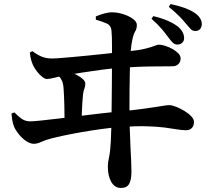

<svg xmlns="http://www.w3.org/2000/svg" viewBox="-20 -851 1040 947"><path d="M810.6 -666.1Q796.8 -685.4 778.4 -707.4Q759.9 -729.3 727.2 -758.4L736.1 -771.5Q774.1 -762.6 805.6 -749.3Q837 -736 857.7 -719.6Q888.1 -693.8 888.1 -662.7Q888.1 -648.8 878.5 -640Q868.8 -631.2 854.7 -631.2Q841.8 -631.2 832.5 -640.3Q823.2 -649.3 810.6 -666.1ZM896.9 -734.6Q882.5 -752.4 863.6 -771.6Q844.7 -790.8 812.5 -817.2L821.4 -831.1Q861.3 -822.4 888.6 -812.6Q916 -802.8 937.1 -789.5Q955.9 -777.6 965.6 -763Q975.4 -748.3 975.4 -731.9Q975.4 -719.7 967.9 -709Q960.5 -698.2 943.4 -698.2Q929.2 -698.2 920.5 -707.6Q911.7 -717.1 896.9 -734.6ZM452.5 -770Q473.9 -779.1 495.5 -784.9Q517 -790.7 534.7 -790.1Q560.7 -789.9 588.7 -780.9Q616.8 -771.9 635.9 -757.7Q655 -743.5 655 -728.4Q655 -709.1 646.9 -696.4Q638.8 -683.7 633.8 -660.7Q627.1 -629.7 625.2 -602.4Q623.3 -575.1 622.1 -548.4Q621.1 -524.5 620.2 -489.5Q619.3 -454.4 619 -411Q618.6 -367.6 618.6 -319.5Q618.6 -271.4 619.8 -222.8Q621.1 -174.2 623.5 -127.7Q625.5 -89.2 626.9 -58.6Q628.3 -28 628.3 -4.7Q628.3 36.8 616.7 56.5Q605.1 76.1 577.1 76.1Q546 76.1 529 46.7Q511.9 17.4 511.9 -29.6Q511.9 -49.1 518 -76.6Q524.1 -104 526.5 -153Q528.2 -180.7 529.1 -222.7Q530 -264.6 530.5 -313.3Q531 -361.9 531.5 -408.9Q532 -455.8 532.1 -493.8Q532.2 -531.8 532.2 -551.7Q532.2 -592.1 532.4 -619.9Q532.5 -647.8 531.9 -667.7Q531.3 -687.7 529.6 -702.2Q527.1 -725.2 507.9 -734.4Q488.7 -743.5 452.8 -754ZM211.4 -461.3Q201.9 -461.3 188.1 -472Q174.4 -482.7 162.1 -498.8Q149.7 -514.8 142.3 -530.9Q136.4 -544.7 132.6 -559Q128.9 -573.3 127.2 -592L139.5 -598.8Q166.9 -578.7 188.5 -570.6Q210 -562.6 236 -562.6Q252 -562.6 281.1 -564.9Q310.1 -567.2 347.1 -570.6Q384 -574 423.5 -577.9Q463 -581.8 499.9 -585.8Q536.8 -589.9 566.1 -593.1Q595.5 -596.4 610.8 -597.7Q665.6 -603.1 696.3 -610.9Q727 -618.6 742.1 -624.7Q757.1 -630.7 763.1 -630.7Q776.6 -630.7 794.9 -624.9Q813.2 -619.1 830.7 -609.4Q848.1 -599.6 859.5 -587.9Q870.9 -576.1 870.9 -563.2Q870.9 -546.6 860.6 -535.5Q850.4 -524.4 830.4 -524.1Q814.4 -523.8 787.2 -523.7Q760 -523.5 725.3 -523.2Q690.5 -522.9 651.4 -521Q612.3 -519.1 572.7 -516.3Q531.8 -513.6 482.6 -507.1Q433.5 -500.7 387.9 -493.5Q342.4 -486.3 309.6 -480.6Q280.5 -475.6 252.2 -468.5Q223.9 -461.3 211.4 -461.3ZM257.1 -500.3Q275.8 -501.5 293.1 -500.1Q310.4 -498.8 329.9 -493Q343.3 -489.3 359.9 -480.6Q376.4 -471.9 388.7 -460.8Q400.9 -449.6 400.9 -438.5Q400.9 -425.9 396.4 -414.7Q391.8 -403.5 389.4 -384Q387.7 -368.9 386.1 -344.4Q384.5 -319.9 383.6 -292.4Q382.7 -264.9 382.7 -239.9L298.1 -237.7Q298.1 -258 298.1 -281.6Q298.1 -305.2 297.4 -329.2Q296.7 -353.2 295.9 -374.6Q295.2 -396.1 293.8 -411.4Q292.3 -437.8 285.7 -452.5Q279.1 -467.2 270.5 -475.3Q261.9 -483.4 254.1 -488.5ZM36.6 -290.8 51 -296.6Q65 -281.7 84.2 -267.1Q103.3 -252.5 128.6 -252.5Q143.9 -252.5 181.5 -256.4Q219.2 -260.2 270.3 -266.4Q321.4 -272.7 376.3 -279.4Q431.1 -286.1 481.4 -292Q531.6 -297.9 566.8 -301.1Q632.8 -307.1 676.4 -313Q719.9 -318.8 746.9 -323.1Q773.9 -327.4 789.4 -329.9Q804.9 -332.4 814.5 -332.4Q827.8 -332.4 848.2 -324.5Q868.5 -316.6 889 -304.3Q909.5 -291.9 923.1 -277.6Q936.8 -263.2 936.8 -250.6Q936.8 -229.8 926 -219.3Q915.3 -208.8 899 -208.8Q876.5 -208.8 851.8 -213.1Q827.2 -217.4 792.1 -222Q756.9 -226.6 703.1 -228.2Q649.2 -229.8 567.8 -224.1Q527.8 -221.1 477.9 -214.2Q428 -207.3 379.5 -198.7Q331.1 -190.2 292.8 -182.1Q254.4 -174 236.6 -169.2Q204.7 -160.9 183.9 -151.3Q163.1 -141.7 147.6 -141.7Q128 -141.7 107.9 -155.9Q87.7 -170.2 72 -189.9Q56.3 -209.6 49.6 -225.9Q43.1 -241.1 40.1 -260.8Q37.1 -280.6 36.6 -290.8Z"/></svg>

Font: Noto Serif KR
Style: Regular
Weight: 200
Designer: Ryoko NISHIZUKA 西塚涼子 (kana & ideographs); Frank Grießhammer (Latin, Greek & Cyrillic); Wenlong ZHANG 张文龙 (bopomofo); San
Foundry: Adobe
Version: Version 2.001;hotconv 1.1.0;makeotfexe 2.6.0